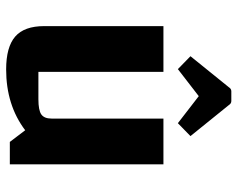

<svg xmlns="http://www.w3.org/2000/svg" viewBox="-94 -667 773 625"><g transform="rotate(90 292.5 -354.5)"><path d="M515 -500V0H442L404 -50Q363 -19 313.5 -3.5Q264 12 206 12Q133 12 99 -17.5Q65 -47 65 -112V-500H214V-93H303Q339 -93 352.5 -102.5Q366 -112 366 -136V-500ZM205 -547 163 -588 264 -713Q269 -721 277 -721H309Q317 -721 322 -713L423 -588L381 -547L293 -615Z"/></g></svg>

Font: Changa SemiBold
Style: Regular
Weight: 600
Designer: Eduardo Rodriguez Tunni
Foundry: Eduardo Rodriguez Tunni
Version: Version 3.002; ttfautohint (v1.8.2)